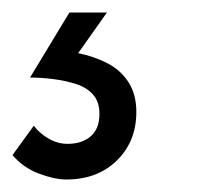

<svg xmlns="http://www.w3.org/2000/svg" viewBox="-40 -29 341 307"><path d="M66 258Q47 258 22 248.5Q-3 239 -20 219L14 172Q23 184 37.5 192.5Q52 201 68 201Q91 201 105 189Q119 177 119 153Q119 134 109 122.5Q99 111 82 105.5Q65 100 45.5 97.5Q26 95 8 95L71 -9H131L85 56Q110 61 131.5 72Q153 83 165.5 102.5Q178 122 178 150Q178 197 147 227.5Q116 258 66 258Z"/></svg>

Font: Hanken Grotesk Medium
Style: Italic
Weight: 500
Italic angle: -8°
Designer: Alfredo Marco Pradil
Foundry: Hanken Design Co.
Version: Version 3.013